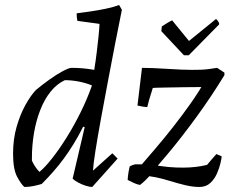

<svg xmlns="http://www.w3.org/2000/svg" viewBox="-20 -732 926 764"><path d="M77 12Q64 1 48 -29Q32 -59 32 -121Q32 -178 46 -227Q60 -276 81 -314Q102 -352 123 -374Q147 -394 175.5 -414.5Q204 -435 229 -448.5Q254 -462 265 -462Q288 -462 310.5 -460Q333 -458 355 -454Q361 -491 365 -524.5Q369 -558 372 -586.5Q375 -615 376 -637L288 -649Q285 -661 285 -679Q309 -682 340 -686.5Q371 -691 402 -697.5Q433 -704 454 -712L465 -693Q453 -635 438.5 -560Q424 -485 409 -406Q394 -327 381 -255.5Q368 -184 359.5 -130Q351 -76 350 -53L427 -122L448 -101L347 12Q337 12 321 7Q305 2 290.5 -6Q276 -14 269 -21L317 -226L311 -228Q292 -190 272.5 -158.5Q253 -127 233.5 -100.5Q214 -74 192 -49Q170 -24 146 0Q133 4 114.5 8Q96 12 77 12ZM137 -48Q159 -66 187 -101.5Q215 -137 244.5 -184Q274 -231 300.5 -284.5Q327 -338 346 -392Q322 -402 293.5 -407.5Q265 -413 238 -413Q206 -398 181.5 -367.5Q157 -337 140.5 -295Q124 -253 115.5 -204Q107 -155 107 -104Q107 -101 107 -98.5Q107 -96 107 -93Q112 -81 120 -69Q128 -57 137 -48ZM773 12Q748 12 718 5Q688 -2 656 -12Q627 -21 600.5 -26.5Q574 -32 554 -32L585 -44Q575 -31 562 -18Q549 -5 537 4Q526 2 512.5 -4Q499 -10 488 -16Q488 -22 489 -29.5Q490 -37 491.5 -47.5Q493 -58 496 -70Q505 -75 517 -78H580L523 -53Q562 -98 599 -141.5Q636 -185 670.5 -229Q705 -273 736.5 -317.5Q768 -362 796 -410L825 -386Q765 -386 713.5 -385Q662 -384 629 -383.5Q596 -383 588 -382Q585 -373 582 -362.5Q579 -352 575.5 -341.5Q572 -331 570 -321.5Q568 -312 566 -306Q559 -306 547 -308Q535 -310 527 -312L545 -462Q563 -462 590 -461Q617 -460 646 -458Q675 -456 701 -455Q727 -454 744 -454Q764 -454 779 -454.5Q794 -455 809.5 -457Q825 -459 844 -462L873 -443V-433Q848 -392 820 -350Q792 -308 762.5 -267.5Q733 -227 703.5 -189Q674 -151 645 -116.5Q616 -82 590 -52L582 -77Q600 -74 617 -71.5Q634 -69 650 -67.5Q666 -66 681 -65.5Q696 -65 709 -65Q735 -65 760 -68Q785 -71 804 -76Q813 -87 822.5 -98Q832 -109 841 -119L862 -110Q862 -103 857.5 -83.5Q853 -64 843.5 -42Q834 -20 817 -4Q800 12 773 12ZM712 -512 622 -608 624 -627Q638 -636 648 -642Q658 -648 665 -651L732 -569L839 -656Q842 -656 847.5 -648Q853 -640 852 -635L731 -512Z"/></svg>

Font: Labrada
Style: Italic
Weight: 400
Italic angle: -7°
Designer: Mercedes Jáuregui
Foundry: Omnibus-Type Team
Version: Version 1.000